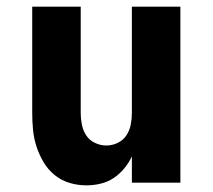

<svg xmlns="http://www.w3.org/2000/svg" viewBox="-20 -550 640 578"><path d="M240 8Q214 8 189 0.5Q164 -7 144 -23.5Q124 -40 111 -62Q98 -84 90 -108.5Q82 -133 79.5 -158.5Q77 -184 77 -210V-530H223V-210Q223 -192 226.5 -174.5Q230 -157 239.5 -142.5Q249 -128 265.5 -120Q282 -112 300 -112Q318 -112 334.5 -120Q351 -128 360.5 -142.5Q370 -157 373.5 -174.5Q377 -192 377 -210V-530H523V0H377V-79Q368 -60 354 -43Q340 -26 322 -14Q304 -2 282.5 3Q261 8 240 8Z"/></svg>

Font: Iosevka Curly Heavy Extended
Style: Regular
Weight: 900
Width: 7
Monospace: yes
Designer: Belleve Invis
Foundry: Belleve Invis
Version: Version 11.1.0; ttfautohint (v1.8.3)